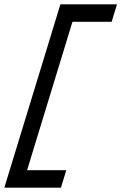

<svg xmlns="http://www.w3.org/2000/svg" viewBox="-41 -718 557 882"><path d="M456.4 -698H496.4L471.9 -618H431.9H291.9L83.4 64H223.4H263.4L239 144H199H19H-21L-8.8 104L224.2 -658L236.4 -698H276.4Z"/></svg>

Font: Nordica Plus
Style: NordicaClassicLtExtObl
Weight: 300
Version: Version 1.01